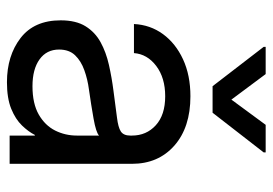

<svg xmlns="http://www.w3.org/2000/svg" viewBox="-137 -647 792 558"><g transform="rotate(90 259.0 -368.0)"><path d="M218.8 7.8Q142.1 7.8 90.6 -31.7Q39.1 -71.3 39.1 -148.4Q39.1 -192.9 56.4 -220.7Q73.7 -248.5 102.8 -264.4Q131.8 -280.3 168.7 -288.6Q205.6 -296.9 244.1 -301.8Q293.5 -308.6 321.8 -312Q350.1 -315.4 362.1 -323.2Q374 -331.1 374 -350.6V-355.5Q374 -397.5 344 -424.8Q314 -452.1 259.8 -452.1Q206.1 -452.1 171.6 -426Q137.2 -399.9 134.3 -361.3H49.8Q52.2 -408.7 79.1 -445.6Q106 -482.4 152.3 -503.9Q198.7 -525.4 259.8 -525.4Q350.1 -525.4 403.1 -478.8Q456.1 -432.1 456.1 -355.5V0H374V-73.2H372.1Q362.8 -54.7 344.7 -35.9Q326.7 -17.1 296.1 -4.6Q265.6 7.8 218.8 7.8ZM230.5 -66.4Q281.2 -66.4 313 -84.7Q344.7 -103 359.4 -132.3Q374 -161.6 374 -195.3V-259.8Q364.7 -251 324.7 -243.9Q284.7 -236.8 240.2 -230.5Q210.4 -226.6 183.8 -217Q157.2 -207.5 140.6 -190.2Q124 -172.9 124 -143.6Q124 -107.4 152.6 -86.9Q181.2 -66.4 230.5 -66.4ZM195.3 -744.1 269.5 -644.5 342.8 -744.1H422.9V-738.3L307.6 -589.8H230.5L116.2 -738.3V-744.1Z"/></g></svg>

Font: Inter Display
Style: Regular
Weight: 400
Designer: Rasmus Andersson
Foundry: rsms
Version: Version 4.000;git-37864ae